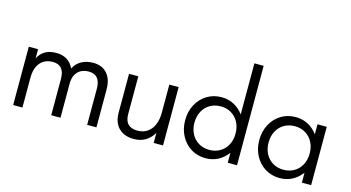

<svg xmlns="http://www.w3.org/2000/svg" viewBox="-86 -1151 2747 1504"><g transform="rotate(15 1287.0 -398.5)"><path d="M78.6 -475.1H153.8V-399.9Q172.9 -440.4 209.7 -462.2Q246.6 -483.9 298.8 -483.9Q403.3 -483.9 442.9 -395.5Q465.3 -439.9 506.3 -461.9Q547.4 -483.9 599.1 -483.9Q673.3 -483.9 713.6 -437.3Q753.9 -390.6 753.9 -308.6V-2H678.7V-294.4Q678.7 -408.7 583 -408.7Q551.8 -408.7 524.4 -396Q497.1 -383.3 479.7 -353.8Q462.4 -324.2 462.4 -276.4V-2H387.2V-297.9Q387.2 -351.1 364 -379.9Q340.8 -408.7 291.5 -408.7Q251 -408.7 220 -390.4Q189 -372.1 171.4 -335Q153.8 -297.9 153.8 -244.1V-2H78.6Z M892.1 -155.8V-473.1H967.3V-166.5Q967.3 -112.3 993.4 -86.2Q1019.5 -60.1 1068.4 -60.1Q1119.1 -60.1 1153.1 -85.2Q1187 -110.4 1202.9 -151.9Q1218.8 -193.4 1218.8 -243.2V-473.1H1294.4V0H1218.8V-81.5Q1192.9 -37.6 1152.8 -13.4Q1112.8 10.7 1058.6 10.7Q1005.9 10.7 968.3 -10Q930.7 -30.8 911.4 -68.1Q892.1 -105.5 892.1 -155.8Z M1410.6 -236.3Q1410.6 -306.6 1440.4 -363Q1470.2 -419.4 1522.7 -451.7Q1575.2 -483.9 1641.1 -483.9Q1695.3 -483.9 1740.2 -460.7Q1785.2 -437.5 1819.3 -392.6V-806.6H1894.5V0H1819.3V-80.6Q1785.6 -36.1 1740.2 -12.7Q1694.8 10.7 1641.1 10.7Q1575.7 10.7 1523.2 -21.2Q1470.7 -53.2 1440.7 -109.6Q1410.6 -166 1410.6 -236.3ZM1652.8 -60.1Q1700.2 -60.1 1738 -81.8Q1775.9 -103.5 1797.6 -143.6Q1819.3 -183.6 1819.3 -236.3Q1819.3 -288.1 1797.9 -328.4Q1776.4 -368.7 1738.5 -390.9Q1700.7 -413.1 1652.8 -413.1Q1605.5 -413.1 1567.4 -391.4Q1529.3 -369.6 1507.6 -329.3Q1485.8 -289.1 1485.8 -236.3Q1485.8 -184.6 1507.3 -144.5Q1528.8 -104.5 1566.9 -82.3Q1605 -60.1 1652.8 -60.1Z M2011.7 -236.3Q2011.7 -306.6 2041.5 -363Q2071.3 -419.4 2123.8 -451.7Q2176.3 -483.9 2242.2 -483.9Q2296.4 -483.9 2341.3 -460.7Q2386.2 -437.5 2420.4 -392.6V-473.1H2495.6V0H2420.4V-80.6Q2386.7 -36.1 2341.3 -12.7Q2295.9 10.7 2242.2 10.7Q2176.8 10.7 2124.3 -21.2Q2071.8 -53.2 2041.7 -109.6Q2011.7 -166 2011.7 -236.3ZM2253.9 -60.1Q2301.3 -60.1 2339.1 -81.8Q2377 -103.5 2398.7 -143.6Q2420.4 -183.6 2420.4 -236.3Q2420.4 -288.1 2398.9 -328.4Q2377.4 -368.7 2339.6 -390.9Q2301.8 -413.1 2253.9 -413.1Q2206.5 -413.1 2168.5 -391.4Q2130.4 -369.6 2108.6 -329.3Q2086.9 -289.1 2086.9 -236.3Q2086.9 -184.6 2108.4 -144.5Q2129.9 -104.5 2168 -82.3Q2206.1 -60.1 2253.9 -60.1Z"/></g></svg>

Font: Glacial Indifference
Style: Regular
Weight: 400
Designer: Alfredo Marco Pradil
Foundry: Alfredo Marco Pradil
Version: Version 1.312